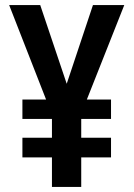

<svg xmlns="http://www.w3.org/2000/svg" viewBox="-20 -734 526 754"><path d="M242 -405 138 -714H16L161 -343H68V-267H184V-193H68V-116H184V0H299V-116H416V-193H299V-267H416V-343H321L468 -714H345Z"/></svg>

Font: Noto Sans Tamil Condensed SemiBold
Style: Regular
Weight: 600
Width: 3
Designer: Jelle Bosma - Monotype Design Team
Foundry: Monotype Imaging Inc.
Version: Version 2.004